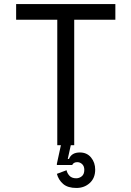

<svg xmlns="http://www.w3.org/2000/svg" viewBox="-20 -720 652 952"><path d="M264 0V-622H60V-700H552V-622H348V0H331L316 68H322Q335 36 376 36Q411 36 431.5 61Q452 86 452 121Q452 163 425 187.5Q398 212 359 212Q316 212 293 192Q270 172 262 142L310 124Q313 139 324.5 151.5Q336 164 358 164Q373 164 385.5 154Q398 144 398 122Q398 104 387.5 94Q377 84 363 84Q345 84 338 98H262V92L282 0Z"/></svg>

Font: Space Mono
Style: Regular
Weight: 400
Monospace: yes
Designer: Colophon Foundry / Benjamin Critton
Foundry: Colophon Foundry
Version: Version 1.000;PS 1.003;hotconv 1.0.81;makeotf.lib2.5.63406